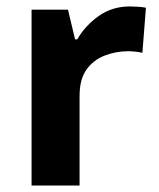

<svg xmlns="http://www.w3.org/2000/svg" viewBox="-20 -576 494 596"><path d="M383 -556Q394 -556 409 -555Q424 -554 433 -552L422 -412Q415 -414 401.5 -415.5Q388 -417 378 -417Q340 -417 305 -403.5Q270 -390 248.5 -360Q227 -330 227 -278V0H78V-546H191L213 -454H220Q244 -496 286 -526Q328 -556 383 -556Z"/></svg>

Font: Noto Sans Telugu
Style: Bold
Weight: 700
Designer: Jelle Bosma - Monotype Design Team
Foundry: Monotype Imaging Inc.
Version: Version 2.005; ttfautohint (v1.8.4.7-5d5b)